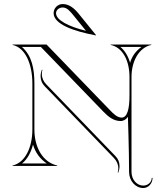

<svg xmlns="http://www.w3.org/2000/svg" viewBox="-20 -820 810 949"><path d="M454 -645 455 -646 369.3 -751.7C347.2 -779 321.9 -800 290 -800C265.2 -800 245 -779.8 245 -755C245 -700.5 344.1 -665.5 454 -645ZM405 -667.7C316 -689.6 257 -721.3 257 -755C257 -770.5 271.8 -783 290 -783C311.3 -783 326.9 -764 343 -744.1ZM200.5 -394.1 542.5 -39.7C556.7 -24.9 564.8 -8 564.8 12.1C564.8 19.3 563.8 25.4 561.7 32.2L564.6 33.3C568.4 22.4 570.8 12.8 570.8 1.3C570.8 -17.9 564.3 -34.3 551 -48.1L209.1 -402.6C194.8 -417.3 186.8 -434.2 186.8 -454.3C186.8 -461.5 187.7 -467.6 189.8 -474.5L186.9 -475.5C183.1 -464.6 180.7 -455 180.7 -443.5C180.7 -424.4 187.2 -407.9 200.5 -394.1ZM88.4 -588H181.9L492.4 -266.7C517 -241.1 543.3 -221.8 576.2 -221.8C591 -221.8 603.8 -229.9 612.2 -242.6C612.2 -242.6 618 -76.4 618 29.9C618 73.7 649.4 109.3 688 109.3C713.4 109.3 734 86.9 734 59.3H730C730 80.2 711.2 97.3 688 97.3C656 97.3 630 67.1 630 30V-440C630 -518 667 -585 728 -598V-600H527V-598C588 -585 620 -518 620 -440V-348C620 -279.9 608.6 -238.8 581.2 -238.8C559.8 -238.8 541.9 -256.4 524 -275L210 -600H42V-598C107.1 -583.7 140 -500.1 140 -407V-180C140 -92 105 -16 42 -2V0H263V-2C191 -18 150 -92 150 -180V-407C150 -479 138 -544.7 88.4 -588ZM143.1 -105.4C155 -65.7 177 -35.3 211.3 -12H89C115.8 -33.9 133.3 -66.9 143.1 -105.4ZM679.2 -588C651.2 -567.7 632.6 -542.7 622.9 -509.7C613.7 -541.7 597.7 -569.4 575 -588Z"/></svg>

Font: SortefaxS01
Style: Medium
Weight: 500
Designer: gluk
Foundry: gluk
Version: Version 0.261